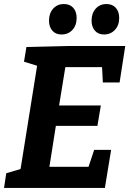

<svg xmlns="http://www.w3.org/2000/svg" viewBox="-21 -932 641 952"><path d="M446 -189H530L499 0H-1L10 -73L81 -94L163 -606L98 -626L110 -699L317 -704H600L572 -523H489L485 -599H303L272 -409H479L462 -308H256L224 -105H418ZM284 -761Q255 -761 238.5 -780Q222 -799 222 -830Q222 -866 242.5 -889Q263 -912 296 -912Q325 -912 342 -893.5Q359 -875 359 -843Q359 -806 338 -783.5Q317 -761 284 -761ZM495 -761Q466 -761 449.5 -780Q433 -799 433 -830Q433 -866 453.5 -889Q474 -912 507 -912Q536 -912 553 -893.5Q570 -875 570 -843Q570 -806 548.5 -783.5Q527 -761 495 -761Z"/></svg>

Font: Bitter
Style: Bold Italic
Weight: 700
Italic angle: -9°
Designer: Sol Matas, and Bitter project Authors
Foundry: Sol Matas
Version: Version 2.001